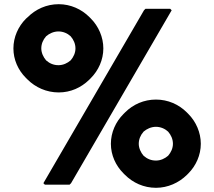

<svg xmlns="http://www.w3.org/2000/svg" viewBox="-20 -874 1021 916"><path d="M177 -643C177 -664 185 -684 200 -701C215 -714 236 -724 259 -724C281 -724 302 -715 317 -701C331 -685 340 -665 340 -643C340 -622 331 -602 317 -586C302 -573 282 -563 259 -563C236 -563 217 -571 200 -586C187 -601 177 -622 177 -643ZM44 -643C44 -590 66 -540 103 -503L104 -502L111 -495C149 -457 202 -433 260 -433C317 -433 367 -456 405 -493L406 -494L413 -501C450 -538 473 -589 473 -643C473 -697 450 -749 413 -786L406 -793C369 -830 317 -854 260 -854C202 -854 150 -830 112 -792L104 -785C67 -748 44 -697 44 -643ZM642 -188C642 -209 650 -229 665 -246C680 -259 701 -269 724 -269C746 -269 767 -260 782 -246C796 -230 805 -210 805 -188C805 -167 796 -147 782 -131C767 -118 747 -108 724 -108C701 -108 682 -116 665 -131C652 -146 642 -167 642 -188ZM509 -188C509 -134 532 -84 569 -47L576 -40C614 -2 666 22 724 22C781 22 833 -2 871 -39L878 -46C915 -83 938 -134 938 -188C938 -242 915 -294 878 -331L871 -338C833 -376 781 -399 724 -399C667 -399 615 -376 577 -338L576 -337L569 -330C532 -293 509 -242 509 -188ZM799 -825 792 -832H674L667 -825L187 0L194 7H312L319 0Z"/></svg>

Font: Hussar Woodtype
Style: Blk
Weight: 900
Foundry: Cannot Into Space Fonts
Version: Version 1.07